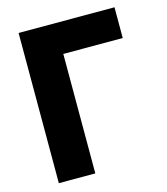

<svg xmlns="http://www.w3.org/2000/svg" viewBox="-110 -819 789 905"><g transform="rotate(-15 285.0 -366.5)"><path d="M65 0V-733H533V-583H243V0Z"/></g></svg>

Font: Kreadon
Style: Regular
Weight: 400
Designer: kohakuno
Foundry: StudioGnu
Version: Version 1.000;Glyphs 3.1.2 (3151)